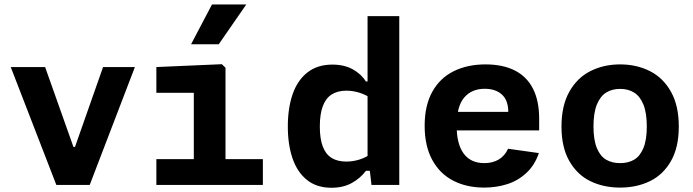

<svg xmlns="http://www.w3.org/2000/svg" viewBox="-20 -838 3140 870"><path d="M184.4 -534.2 312.8 -172.3H319.8L447 -534.2H591.3L386.5 0H235.3L28.6 -534.2Z M858.2 0V-450.8L880.7 -417.5H688.5V-534.2L985.2 -547.1L1001.8 -531V0ZM688.5 -117H1171.1V0H688.5ZM971.1 -637.4 1095.9 -817.7H940.5L845.8 -637.4Z M1645.5 -765H1789.2V0H1663.3L1652.1 -96.2H1645.5ZM1485.8 -545.3Q1539.8 -545.3 1578.3 -524Q1616.9 -502.8 1637.9 -468.8H1667.1V-388.5Q1639.8 -408.1 1609.6 -417.6Q1579.4 -427.1 1550 -427.1Q1509.2 -427.1 1482.6 -409.8Q1456 -392.6 1442.6 -356.7Q1429.2 -320.8 1429.2 -264.9Q1429.2 -209.2 1442.5 -174.3Q1455.8 -139.3 1482.2 -122.6Q1508.8 -105.9 1549.7 -105.9Q1580.2 -105.9 1610.2 -115.5Q1640.2 -125.2 1667.1 -144.8V-64.2H1638.4Q1612.4 -29.8 1573.6 -8.5Q1534.8 12.8 1481.8 12.8Q1415.2 12.8 1371.1 -22.5Q1327 -57.9 1305.6 -120.2Q1284.2 -182.5 1284.2 -264.9Q1284.2 -347.7 1305.8 -410.6Q1327.4 -473.6 1372.7 -509.5Q1418 -545.3 1485.8 -545.3Z M2180.2 -546.2Q2257.8 -546.2 2312.1 -519Q2366.4 -491.8 2394.8 -436.8Q2423.1 -381.7 2423.1 -299.2V-247.1H2017.8V-331.2H2303.9L2283 -312.6V-332Q2283 -383.1 2254.5 -409.4Q2225.9 -435.7 2176.1 -435.7Q2116.8 -435.7 2083 -395.5Q2049.2 -355.4 2049.2 -268.3Q2049.2 -185.5 2081 -142.2Q2112.9 -98.9 2174.6 -98.9Q2211.9 -98.9 2239.5 -115Q2267.2 -131.2 2282.2 -164L2421.8 -144.4Q2402.8 -89 2364.8 -54Q2326.8 -18.9 2278 -3.5Q2229.2 12 2174.2 12Q2093.7 12 2032.8 -19.8Q1972 -51.5 1938.1 -114.4Q1904.2 -177.3 1904.2 -268.3Q1904.2 -359.8 1938.8 -422.2Q1973.5 -484.5 2035.7 -515.3Q2097.8 -546.2 2180.2 -546.2Z M2790 12Q2714.6 12 2654.7 -17.3Q2594.8 -46.6 2559.5 -108.8Q2524.2 -170.9 2524.2 -264.6Q2524.2 -358.7 2559.5 -421.9Q2594.8 -485.1 2654.9 -515.6Q2715 -546.2 2790 -546.2Q2865 -546.2 2925.2 -515.6Q2985.3 -485.1 3020.6 -421.9Q3055.8 -358.8 3055.8 -264.6Q3055.8 -170.8 3020.6 -108.7Q2985.3 -46.6 2925.4 -17.3Q2865.4 12 2790 12ZM2790 -435.2Q2753.3 -435.2 2726.5 -418.5Q2699.8 -401.8 2684.5 -364.1Q2669.2 -326.3 2669.2 -265Q2669.2 -204.1 2684.5 -167.2Q2699.8 -130.2 2726.3 -114.6Q2752.9 -98.9 2790 -98.9Q2827.1 -98.9 2853.6 -114.6Q2880.2 -130.2 2895.5 -167.2Q2910.8 -204.1 2910.8 -265Q2910.8 -326.3 2895.5 -364.1Q2880.2 -401.8 2853.4 -418.5Q2826.7 -435.2 2790 -435.2Z"/></svg>

Font: Monaspace Neon Var
Style: Regular
Weight: 400
Designer: Riley Cran and the Lettermatic Team
Version: Version 1.000 (Monaspace Neon Var)